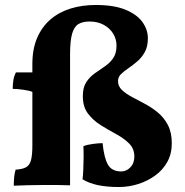

<svg xmlns="http://www.w3.org/2000/svg" viewBox="-20 -736 738 764"><path d="M108.8 -370.4Q96.8 -375.4 72.7 -378.9Q48.6 -382.4 30.6 -382.4Q30.6 -399.2 33 -415.6Q35.4 -432 43.4 -448H108.8V-481.4Q108.8 -541.2 127.9 -585.4Q147 -629.6 181.1 -658.8Q215.2 -688 261.1 -702.1Q307 -716.2 361.2 -716.2Q433.2 -716.2 478.9 -697.5Q524.6 -678.8 546.5 -648.6Q568.4 -618.4 568.4 -583.6Q568.4 -550.8 556.3 -529Q544.2 -507.2 526.6 -492Q509 -476.8 491.4 -464.9Q473.8 -453 461.7 -441.3Q449.6 -429.6 449.6 -413.4Q449.6 -392.8 465.1 -378Q480.6 -363.2 504.9 -350.3Q529.2 -337.4 556.6 -322.8Q584 -308.2 608.3 -288.2Q632.6 -268.2 648.1 -238.5Q663.6 -208.8 663.6 -166Q663.6 -124.2 645.9 -92Q628.2 -59.8 597.6 -37.6Q567 -15.4 529.7 -3.6Q492.4 8.2 452.6 8.2Q405.4 8.2 369.7 0.7Q334 -6.8 308.4 -22.6Q310.4 -37.6 311.5 -62.1Q312.6 -86.6 312.7 -111.9Q312.8 -137.2 311.8 -154.2Q325.4 -160 349 -163.2Q372.6 -166.4 388.2 -166.4Q394.2 -106.8 409.8 -80.3Q425.4 -53.8 462.8 -53.8Q482.8 -53.8 498.7 -70.1Q514.6 -86.4 514.6 -113Q514.6 -144.2 494 -164.8Q473.4 -185.4 442.5 -202.1Q411.6 -218.8 381.2 -237.8Q350.8 -256.8 330.2 -283.8Q309.6 -310.8 309.6 -353.4Q309.6 -388 323.1 -408.8Q336.6 -429.6 356.6 -443.8Q376.6 -458 396.6 -471.5Q416.6 -485 430.1 -504.1Q443.6 -523.2 443.6 -554.8Q443.6 -580.2 430.5 -601.9Q417.4 -623.6 393.1 -637Q368.8 -650.4 336 -650.4Q309.2 -650.4 292.2 -640.3Q275.2 -630.2 267 -602.1Q258.8 -574 258.8 -519V1.4Q236.2 0.4 209.3 0.2Q182.4 0 162.4 0Q122 0 90 1Q58 2 34.8 3Q34.8 -15.4 36.4 -31.5Q38 -47.6 42.2 -61Q69.2 -62.4 83.6 -70.5Q98 -78.6 103.4 -98.9Q108.8 -119.2 108.8 -157.6Z"/></svg>

Font: Vollkorn
Style: Regular
Weight: 400
Designer: Friedrich Althausen
Foundry: Friedrich Althausen
Version: Version 4.104